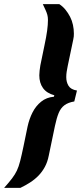

<svg xmlns="http://www.w3.org/2000/svg" viewBox="-82 -763 401 933"><path d="M-62 150Q-38 123 -23.5 104Q-9 85 0 66Q9 47 16 19.5Q23 -8 32 -51L52 -148Q60 -185 76 -216.5Q92 -248 118 -269Q144 -290 180 -293L182 -300Q145 -310 127 -335Q109 -360 109 -397Q109 -408 110.5 -420Q112 -432 114 -445L134 -542Q143 -584 147 -613.5Q151 -643 151 -666Q151 -680 148 -691Q145 -702 139.5 -714Q134 -726 126 -743H206Q223 -732 236 -716Q249 -700 258.5 -681.5Q268 -663 272.5 -642Q277 -621 277 -600Q277 -593 276.5 -586Q276 -579 274 -571L247 -442Q244 -427 242 -414.5Q240 -402 240 -388Q240 -364 251 -346Q262 -328 292 -323L279 -270Q249 -265 231 -251.5Q213 -238 203 -213.5Q193 -189 185 -151L155 -7Q149 24 136 48Q123 72 105 90.5Q87 109 64.5 123.5Q42 138 17 150Z"/></svg>

Font: Saira UltraCondensed Black
Style: Italic
Weight: 900
Width: 1
Italic angle: -12°
Designer: Hector Gatti with collaboration of the Omnibus-Type team
Foundry: Omnibus-Type
Version: Version 1.101